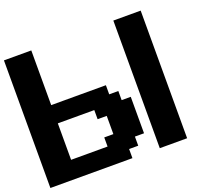

<svg xmlns="http://www.w3.org/2000/svg" viewBox="-143 -1056 1348 1237"><g transform="rotate(-20 531.0 -437.5)"><path d="M750 0H937.5V-875H750ZM0 0H562.5V-62.5H625V-125H687.5V-375H625V-437.5H562.5V-500H187.5V-875H0ZM437.5 -125H187.5V-375H437.5V-312.5H500V-187.5H437.5Z"/></g></svg>

Font: Faithful 32x
Style: Semibold
Weight: 400
Foundry: Faithful Resource Pack
Version: Version 1.0; January 27, 2023